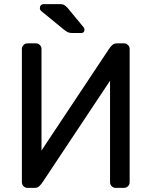

<svg xmlns="http://www.w3.org/2000/svg" viewBox="-20 -910 734 930"><path d="M389 -766Q389 -750 373 -750H331Q317 -750 308.5 -754Q300 -758 289 -767L178 -858Q173 -863 173 -870Q173 -879 178 -884.5Q183 -890 192 -890H271Q283 -890 290 -886.5Q297 -883 308 -871L384 -779Q389 -774 389 -766ZM113 0Q102 0 94 -8Q86 -16 86 -27V-673Q86 -684 94 -692Q102 -700 113 -700H154Q165 -700 173 -692Q181 -684 181 -673V-181L506 -670Q515 -684 524 -692Q533 -700 546 -700H581Q592 -700 600 -692Q608 -684 608 -673V-27Q608 -16 600 -8Q592 0 581 0H540Q529 0 521 -8Q513 -16 513 -27V-519L188 -30Q179 -16 170 -8Q161 0 148 0Z"/></svg>

Font: Hezaedrus
Style: Regular
Weight: 400
Designer: Hubert & Fischer
Foundry: Hubert & Fischer
Version: Version 1.10;September 3, 2019;FontCreator 11.5.0.2425 64-bi